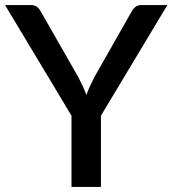

<svg xmlns="http://www.w3.org/2000/svg" viewBox="-23 -740 682 760"><path d="M376.5 -282V0H260V-282L-3 -720H99.5Q115 -720 124 -712.5Q133 -705 139 -693.5L286.5 -435.5Q296.5 -416 304.8 -398.5Q313 -381 319 -364Q325 -381.5 333 -398.8Q341 -416 351 -435.5L497.5 -693.5Q502.5 -703.5 512 -711.8Q521.5 -720 536.5 -720H639.5Z"/></svg>

Font: Lato
Style: Regular
Weight: 600
Designer: Lukasz Dziedzic
Foundry: tyPoland Lukasz Dziedzic
Version: Version 2.006; 2014-01-15; ttfautohint (v1.4.1)